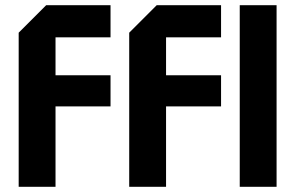

<svg xmlns="http://www.w3.org/2000/svg" viewBox="-20 -720 1138 740"><path d="M52 0V-594L158 -700H406V-576H194V-430H406V-310H194V0ZM478 0V-594L584 -700H832V-576H620V-430H832V-310H620V0ZM904 0V-700H1046V0Z"/></svg>

Font: Tektur SemiBold
Style: Regular
Weight: 600
Designer: Adam Jagosz
Foundry: Adam Jagosz
Version: Version 1.005;gftools[0.9.30]